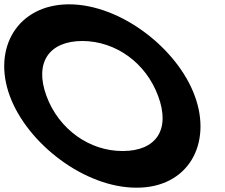

<svg xmlns="http://www.w3.org/2000/svg" viewBox="-184 -805 1044 890"><path d="M-138.5 -360C-220.4 -582 -103 -784 135.8 -785C375 -785 638.9 -580 719 -360C800.1 -140 690 66 448.1 65C207.8 65 -57 -139 -138.5 -360ZM31.5 -360C88.7 -205 231.7 -104 385.4 -105C539.5 -105 607.5 -204 549 -360C491.8 -515 351.8 -614 198.5 -615C43.3 -615 -25.7 -515 31.5 -360Z"/></svg>

Font: Nordica Plus
Style: NordicaClassicBkExtOpObl
Weight: 900
Version: Version 1.01